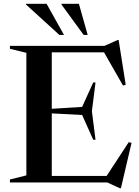

<svg xmlns="http://www.w3.org/2000/svg" viewBox="-20 -955 730 1005"><path d="M32 0V-15.5L118 -37V-678.5L32 -699.5V-715H527L595.5 -745.5H601L638 -511.5L624 -507L524.5 -681H251V-385.5L410 -395.5L468 -523.5H480L461 -373L480 -223.5H468L410 -353L251 -361.5V-34H538L654 -211L668.5 -207L613 30H606.5L541.5 0ZM315 -772H291L116.5 -931V-935H224ZM439 -772H418L302 -931V-935H393Z"/></svg>

Font: Newsreader Display Medium
Style: Regular
Weight: 500
Designer: Hugues Gentile
Foundry: Production Type
Version: Version 1.001